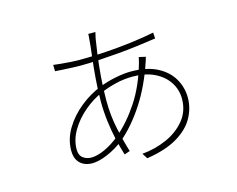

<svg xmlns="http://www.w3.org/2000/svg" viewBox="-96 -789 1191 966"><g transform="rotate(-15 500.0 -306.5)"><path d="M471 -647Q470 -643 468 -633.5Q466 -624 464 -616Q459 -587 452 -536Q445 -485 440 -423Q435 -361 435 -300Q435 -221 450.5 -149.5Q466 -78 483 -24L454 -14Q442 -51 431 -98.5Q420 -146 413.5 -198.5Q407 -251 407 -302Q407 -361 412 -422.5Q417 -484 423.5 -536Q430 -588 432 -618Q433 -627 433.5 -635Q434 -643 434 -647ZM352 -532Q450 -532 555 -541.5Q660 -551 751 -569L753 -538Q707 -531 655.5 -524.5Q604 -518 551 -513.5Q498 -509 447.5 -506Q397 -503 352 -503Q338 -503 313.5 -504Q289 -505 264.5 -506.5Q240 -508 224 -509L223 -542Q238 -540 264 -537.5Q290 -535 315.5 -533.5Q341 -532 352 -532ZM684 -461Q683 -458 682 -454.5Q681 -451 680 -447Q679 -443 677 -438Q638 -320 579.5 -230.5Q521 -141 453 -84Q412 -52 366 -32.5Q320 -13 286 -13Q260 -13 240 -23.5Q220 -34 209.5 -53.5Q199 -73 199 -101Q199 -161 231.5 -215Q264 -269 315.5 -310.5Q367 -352 423 -374Q465 -391 511 -400Q557 -409 591 -409Q674 -409 728 -381Q782 -353 808.5 -307Q835 -261 835 -208Q835 -153 807 -103Q779 -53 718 -17Q657 19 559 34L541 6Q609 0 669 -26.5Q729 -53 767 -99.5Q805 -146 805 -210Q805 -258 779.5 -297Q754 -336 707 -359Q660 -382 594 -382Q547 -382 503 -371Q459 -360 425 -345Q375 -324 329.5 -285.5Q284 -247 255.5 -199Q227 -151 227 -101Q227 -70 245.5 -56Q264 -42 289 -42Q319 -42 359 -60Q399 -78 439 -111Q504 -166 557.5 -247Q611 -328 643 -442Q644 -446 645 -451Q646 -456 647.5 -461Q649 -466 649 -469Z"/></g></svg>

Font: Noto Sans SC Thin
Style: Regular
Weight: 100
Designer: Ryoko NISHIZUKA 西塚涼子 (kana, bopomofo & ideographs); Paul D. Hunt (Latin, Greek & Cyrillic); Sandoll Communications 산돌커뮤니
Foundry: Adobe
Version: Version 2.004-H2;hotconv 1.0.118;makeotfexe 2.5.65603